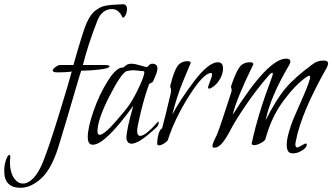

<svg xmlns="http://www.w3.org/2000/svg" viewBox="-200 -683 1575 910"><path d="M386 -663Q402 -660 402 -640Q402 -626 395.5 -612.5Q389 -599 382 -599Q381 -599 376 -609.5Q371 -620 359.5 -630Q348 -640 331 -640Q283 -640 261 -584Q217 -471 193 -375H291Q319 -375 319 -369Q319 -359 273 -353.5Q227 -348 185 -348Q181 -338 160.5 -268Q140 -198 114.5 -111.5Q89 -25 76 16Q43 120 -5.5 163.5Q-54 207 -103 207Q-180 207 -180 127Q-180 99 -171.5 75Q-163 51 -156 51Q-152 51 -151 57Q-153 77 -153 85Q-153 131 -135 159Q-117 187 -91 187Q-67 187 -42 161.5Q-17 136 4 84Q32 14 79.5 -140Q127 -294 140 -344Q116 -340 73 -340Q50 -340 50 -349Q50 -356 63 -365.5Q76 -375 84 -375H148Q194 -538 211 -575Q220 -595 230.5 -610Q241 -625 253.5 -634Q266 -643 277 -648.5Q288 -654 303.5 -656.5Q319 -659 329.5 -660Q340 -661 358 -661.5Q376 -662 386 -663Z M542 -80Q541 -79 533 -71.5Q525 -64 520 -60Q515 -56 505.5 -47.5Q496 -39 489 -34Q482 -29 472 -22Q462 -15 454.5 -11.5Q447 -8 439 -5Q431 -2 424 -2Q403 -2 399 -27Q399 -69 432 -182Q298 3 240 3Q216 3 216 -33Q216 -79 243.5 -157.5Q271 -236 311 -299.5Q351 -363 381 -363H384L395 -371Q404 -381 423 -381Q438 -381 465 -373Q492 -365 495 -365Q499 -365 505.5 -373Q512 -381 521 -381Q546 -381 546 -359Q546 -350 542.5 -339Q539 -328 532.5 -313.5Q526 -299 525 -296Q524 -294 515.5 -290Q507 -286 506 -283Q484 -221 467 -150.5Q450 -80 450 -64Q450 -39 464 -39Q478 -39 498.5 -56Q519 -73 534 -90Q549 -107 550 -107Q552 -107 552 -103Q552 -88 542 -80ZM476 -346Q470 -346 455.5 -348Q441 -350 431 -350Q417 -350 401 -346Q376 -339 319 -227.5Q262 -116 262 -61Q262 -44 272 -44Q293 -44 346.5 -105Q400 -166 417 -192Q442 -232 463 -278.5Q484 -325 484 -340Q484 -346 479 -346Z M834 -295Q826 -284 812.5 -273.5Q799 -263 792 -263Q786 -263 786 -269Q786 -273 795.5 -297Q805 -321 805 -330Q805 -337 800 -337Q765 -337 696.5 -229Q628 -121 595 -18Q589 -10 576 -2Q563 6 554 6Q548 6 545 1Q545 -26 551.5 -48Q558 -70 568 -74Q590 -157 599 -198L609 -240Q611 -247 611 -256Q611 -261 609 -265Q607 -269 607 -273Q607 -279 609 -284Q625 -347 641.5 -370Q658 -393 690 -393Q702 -393 704 -385Q703 -382 689.5 -350Q676 -318 664.5 -290Q653 -262 639 -219Q625 -176 617 -140Q650 -205 719 -296.5Q788 -388 833 -388Q857 -388 857 -358Q857 -327 834 -295Z M1349 -363Q1228 -149 1203 -18Q1200 -8 1200 2Q1200 16 1209 16Q1213 16 1229.5 6.5Q1246 -3 1249 -3Q1254 -3 1254 3Q1254 16 1232 30Q1210 44 1188 44Q1173 44 1166 34.5Q1159 25 1159 2Q1159 -21 1169 -56Q1179 -91 1189 -115.5Q1199 -140 1217.5 -181Q1236 -222 1239 -230Q1270 -303 1270 -317Q1270 -324 1265 -324Q1262 -324 1254 -319Q1202 -284 1144 -206Q1086 -128 1058 -24Q1056 -16 1037 -5.5Q1018 5 1005 5Q993 5 993 -4V-6L994 -8Q1022 -140 1088 -315Q1093 -328 1093 -333Q1093 -338 1090 -338Q1085 -338 1075 -327Q1011 -253 962 -180Q913 -107 893.5 -69Q874 -31 855 -7Q836 17 815 17Q807 17 807 9Q807 2 811.5 -9Q816 -20 821.5 -31Q827 -42 828 -44Q844 -83 894 -239Q898 -251 898 -257Q898 -261 896.5 -264.5Q895 -268 895 -270Q895 -274 898 -283Q920 -346 937 -367Q954 -388 986 -388Q999 -388 1001 -379Q919 -211 903 -139Q1070 -405 1156 -405Q1176 -405 1176 -392Q1176 -383 1169 -372Q1082 -225 1059 -113Q1108 -210 1152.5 -263.5Q1197 -317 1285 -381Q1304 -396 1335 -396Q1355 -396 1355 -382Q1355 -375 1349 -363Z"/></svg>

Font: Bilbo Swash Caps
Style: Regular
Weight: 400
Designer: Robert E. Leuschke
Foundry: Robert E. Leuschke
Version: Version 1.003